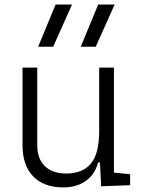

<svg xmlns="http://www.w3.org/2000/svg" viewBox="-20 -815 626 845"><path d="M258.3 9.8Q172.9 9.8 126 -38.8Q79.1 -87.4 79.1 -175.8V-517.6H144V-175.8Q144 -115.7 177.7 -83.5Q211.4 -51.3 271.5 -51.3Q342.8 -51.3 379.6 -94.5Q416.5 -137.7 416.5 -239.3V-517.6H481.4V-55.2L552.7 -48.3V0L425.3 4.9L419.9 -99.6H411.6Q397.9 -47.4 357.7 -18.8Q317.4 9.8 258.3 9.8ZM147.9 -609.4 224.6 -794.9H296.9L213.9 -609.4ZM335.4 -609.4 412.1 -794.9H484.4L401.4 -609.4Z"/></svg>

Font: Cascadia Code NF Light
Style: Regular
Weight: 300
Monospace: yes
Designer: Aaron Bell
Foundry: Saja Typeworks
Version: Version 2404.023; ttfautohint (v1.8.4)